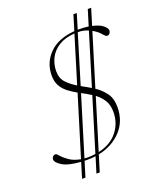

<svg xmlns="http://www.w3.org/2000/svg" viewBox="-165 -919 931 1124"><g transform="rotate(-20 300.0 -357.5)"><path d="M148.5 104 177.5 8.5Q99 3 63.2 -19.2Q27.5 -41.5 27.5 -60Q27.5 -70 34 -77.2Q40.5 -84.5 52.5 -84.5Q57.5 -84.5 71.2 -68.2Q85 -52 111.8 -33Q138.5 -14 182 -6L296.5 -379.5Q267.5 -395.5 242.8 -414.5Q218 -433.5 203 -460Q188 -486.5 188 -525Q188 -604 243.2 -660Q298.5 -716 401.5 -724L430.5 -819H451.5L423 -725Q427 -725 431 -725Q462.5 -725 490 -721L520 -819H541L510 -717Q555 -707 575.5 -689.2Q596 -671.5 596 -658Q596 -648.5 590 -640.5Q584 -632.5 573 -632.5Q565 -632.5 548.5 -652.2Q532 -672 501.5 -689.5L402 -365Q437.5 -341.5 462.2 -308Q487 -274.5 487 -220.5Q487 -133.5 432.5 -74.5Q378 -15.5 289.5 3L258.5 104H238L268 6.5Q243 10 216.5 10Q207 10 198.5 9.5L169.5 104ZM326.5 -409Q340.5 -401 355.5 -393Q370.5 -385 384.5 -376L483 -698.5Q469.5 -704.5 453.5 -708Q437.5 -711.5 418.5 -711.5ZM221.5 -539Q221.5 -495 247 -468Q272.5 -441 308.5 -419.5L397.5 -711Q337.5 -707 298.5 -682.5Q259.5 -658 240.5 -620.2Q221.5 -582.5 221.5 -539ZM224 -2.5Q248.5 -2.5 271.5 -6L372.5 -336.5Q359 -345.5 344 -353.8Q329 -362 314.5 -370L202.5 -3.5Q213 -2.5 224 -2.5ZM455 -202Q455 -246 436.5 -275Q418 -304 390 -325L293.5 -10Q371 -27 413 -79.5Q455 -132 455 -202Z"/></g></svg>

Font: Newsreader Display ExtraLight
Style: Italic
Weight: 275
Italic angle: -17°
Designer: Hugues Gentile
Foundry: Production Type
Version: Version 1.001